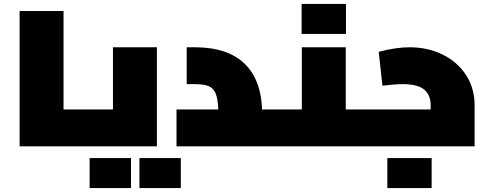

<svg xmlns="http://www.w3.org/2000/svg" viewBox="-20 -746 2500 979"><path d="M425 -94Q425 -50 420 -25Q415 0 405 0H80V-690H304V-188H405Q415 -188 420 -163Q425 -138 425 -94Z M780 -505V0H405Q395 0 390 -25Q385 -50 385 -94Q385 -138 390 -163Q395 -188 405 -188H556V-505ZM437 60H648V213H437ZM691 60H902V213H691Z M1438 -94Q1438 -50 1433 -25Q1428 0 1418 0H880V-188H1093Q1091 -242 1079.5 -269.5Q1068 -297 1043.5 -307Q1019 -317 973 -317H932V-505H973Q1143 -505 1230 -418.5Q1317 -332 1317 -162V-188H1418Q1428 -188 1433 -163Q1438 -138 1438 -94Z M1864 -94Q1864 -50 1859 -25Q1854 0 1844 0H1418Q1408 0 1403 -25Q1398 -50 1398 -94Q1398 -138 1403 -163Q1408 -188 1418 -188H1519V-505H1743V-188H1844Q1854 -188 1859 -163Q1864 -138 1864 -94ZM1518 -726H1744V-573H1518Z M2400 -209V0H1844Q1834 0 1829 -25Q1824 -50 1824 -94Q1824 -138 1829 -163Q1834 -188 1844 -188H2176V-209Q2176 -262 2142.5 -289.5Q2109 -317 2034 -317Q1994 -317 1930 -309L1911 -482Q2000 -505 2068 -505Q2160 -505 2235.5 -468.5Q2311 -432 2355.5 -364.5Q2400 -297 2400 -209ZM1955 60H2181V213H1955Z"/></svg>

Font: Cairo Black
Style: Regular
Weight: 900
Designer: Mohamed Gaber, Accademia di Belle Arti di Urbino and others
Foundry: Kief Type Foundry, Accademia di Belle Arti di Urbino and others
Version: Version 3.011